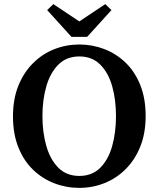

<svg xmlns="http://www.w3.org/2000/svg" viewBox="-20 -896 769 932"><path d="M365 -42Q427 -42 466.5 -81.5Q506 -121 524.5 -187Q543 -253 543 -332Q543 -412 524.5 -477.5Q506 -543 466.5 -582.5Q427 -622 365 -622Q303 -622 263.5 -582.5Q224 -543 205 -477.5Q186 -412 186 -332Q186 -253 205 -187Q224 -121 263.5 -81.5Q303 -42 365 -42ZM365 16Q301 16 243 -6.5Q185 -29 140 -72.5Q95 -116 69 -181Q43 -246 43 -331Q43 -415 69 -479.5Q95 -544 140 -589Q185 -634 243 -657Q301 -680 365 -680Q429 -680 487 -657.5Q545 -635 590 -591.5Q635 -548 661 -483Q687 -418 687 -333Q687 -249 661 -184.5Q635 -120 590 -75Q545 -30 487 -7Q429 16 365 16ZM239 -876 365 -792 491 -876 521 -847 403 -717H327L209 -847Z"/></svg>

Font: Source Serif 4 SmText Semibold
Style: Regular
Weight: 600
Designer: Frank Grießhammer
Foundry: Adobe
Version: Version 4.005;hotconv 1.1.0;makeotfexe 2.6.0